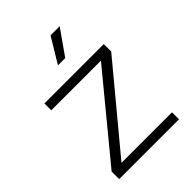

<svg xmlns="http://www.w3.org/2000/svg" viewBox="-215 -848 951 951"><g transform="rotate(-45 260.5 -372.0)"><path d="M51 0V-53L402 -479H54V-527H470V-475L116 -49H470V0ZM235 -613 314 -744H378L286 -613Z"/></g></svg>

Font: Onest ExtraLight
Style: Regular
Weight: 250
Designer: Dmitri Voloshin, Andrey Kudryavtsev
Foundry: Dmitri Voloshin, Andrey Kudryavtsev
Version: Version 1.000;gftools[0.9.33]